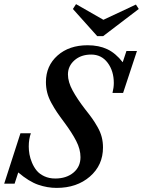

<svg xmlns="http://www.w3.org/2000/svg" viewBox="-54 -895 690 928"><path d="M416 -720.2 298.3 -851.6 313.5 -875 445.8 -799.3 603 -873 616.7 -851.6 444.3 -720.2ZM219.7 13.2Q174.8 13.2 130.4 -2.2Q85.9 -17.6 34.2 -61.5L16.6 -7.3H-33.7L44.9 -251H95.2Q85 -222.7 85 -187Q85 -168.5 88.4 -149.2Q91.8 -129.9 100.8 -108.4Q109.9 -86.9 123.5 -70.3Q137.2 -53.7 160.4 -43Q183.6 -32.2 212.9 -32.2Q266.6 -32.2 300.8 -60.5Q335 -88.9 335 -135.3Q335 -173.8 314.2 -213.9Q293.5 -253.9 258.3 -301.3Q234.9 -332.5 221.7 -352.1Q208.5 -371.6 194.3 -397.5Q180.2 -423.3 174.1 -447.8Q168 -472.2 168 -498.5Q168 -576.7 223.9 -626.5Q279.8 -676.3 369.6 -676.3Q423.8 -676.3 464.4 -657.2Q504.9 -638.2 539.1 -594.2L557.1 -648.4H607.9L541 -445.8H489.7Q496.1 -471.7 496.1 -493.7Q496.1 -551.8 466.3 -591.6Q436.5 -631.3 386.7 -631.3Q337.4 -631.3 305.9 -603.5Q274.4 -575.7 274.4 -535.2Q274.4 -499 296.9 -457.8Q319.3 -416.5 357.4 -367.2Q379.9 -338.9 391.8 -322Q403.8 -305.2 417.7 -280.8Q431.6 -256.3 437.7 -232.4Q443.8 -208.5 443.8 -182.1Q443.8 -96.7 380.6 -41.7Q317.4 13.2 219.7 13.2Z"/></svg>

Font: Elstob 6pt Medium
Style: Italic
Weight: 500
Italic angle: -20°
Designer: Peter S. Baker
Version: Version 1.015